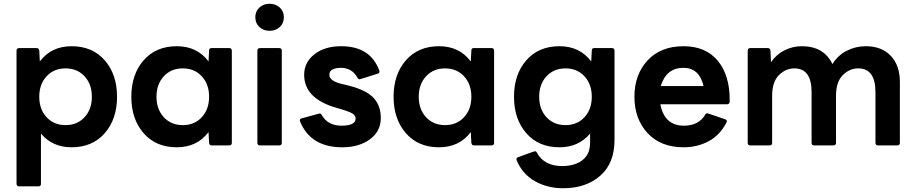

<svg xmlns="http://www.w3.org/2000/svg" viewBox="-20 -774 4874 1022"><path d="M185 218H81Q69 218 68 205V-505Q68 -517 81 -518H175Q187 -518 189 -505L192 -447Q253 -528 361 -528Q472 -528 537.5 -453Q603 -378 603 -259Q603 -140 537.5 -65Q472 10 361 10Q259 10 198 -63V205Q198 217 185 218ZM329 -108Q391 -108 430 -150Q469 -192 469 -259Q469 -326 430 -368Q391 -410 329 -410Q267 -410 228 -368Q189 -326 189 -259Q189 -192 228 -150Q267 -108 329 -108Z M921 10Q810 10 744.5 -65Q679 -140 679 -259Q679 -378 744.5 -453Q810 -528 921 -528Q1029 -528 1090 -447L1093 -505Q1093 -518 1105 -518H1201Q1213 -518 1214 -505V-13Q1214 -1 1201 0H1107Q1095 0 1093 -13L1090 -71Q1029 10 921 10ZM953 -108Q1015 -108 1054 -150Q1093 -192 1093 -259Q1093 -326 1054 -368Q1015 -410 953 -410Q891 -410 852 -368Q813 -326 813 -259Q813 -192 852 -150Q891 -108 953 -108Z M1415 -610Q1383 -610 1361 -630Q1339 -650 1339 -682Q1339 -714 1361 -734Q1383 -754 1415 -754Q1447 -754 1469 -734Q1491 -714 1491 -682Q1491 -650 1469 -630Q1447 -610 1415 -610ZM1467 0H1363Q1351 0 1350 -13V-505Q1350 -517 1363 -518H1467Q1479 -518 1480 -505V-13Q1480 -1 1467 0Z M1802 10Q1633 10 1577 -128L1576 -134Q1576 -142 1586 -144L1681 -170Q1689 -170 1693 -161Q1726 -105 1797 -105Q1873 -105 1873 -143Q1873 -160 1854 -171Q1835 -182 1771 -200Q1599 -249 1599 -376Q1599 -442 1653.5 -485Q1708 -528 1796 -528Q1952 -528 1999 -398L2000 -393Q2000 -385 1991 -382Q1897 -352 1894 -352Q1887 -352 1883 -360Q1854 -413 1794 -413Q1769 -413 1751 -404.5Q1733 -396 1733 -376Q1733 -340 1813 -324L1837 -318Q1931 -294 1969 -252.5Q2007 -211 2007 -146Q2007 -75 1949 -32.5Q1891 10 1802 10Z M2317 10Q2206 10 2140.5 -65Q2075 -140 2075 -259Q2075 -378 2140.5 -453Q2206 -528 2317 -528Q2425 -528 2486 -447L2489 -505Q2489 -518 2501 -518H2597Q2609 -518 2610 -505V-13Q2610 -1 2597 0H2503Q2491 0 2489 -13L2486 -71Q2425 10 2317 10ZM2349 -108Q2411 -108 2450 -150Q2489 -192 2489 -259Q2489 -326 2450 -368Q2411 -410 2349 -410Q2287 -410 2248 -368Q2209 -326 2209 -259Q2209 -192 2248 -150Q2287 -108 2349 -108Z M2977 228Q2894 228 2827.5 190.5Q2761 153 2730 79L2729 73Q2729 66 2737 63Q2824 31 2827 31Q2834 31 2838 39Q2877 110 2973 110Q3013 110 3046.5 97.5Q3080 85 3100.5 57.5Q3121 30 3121 -16V-63Q3060 10 2958 10Q2847 10 2781.5 -65Q2716 -140 2716 -259Q2716 -378 2781.5 -453Q2847 -528 2958 -528Q3066 -528 3127 -447L3130 -505Q3130 -518 3142 -518H3238Q3250 -518 3251 -505V-29Q3251 95 3175 161.5Q3099 228 2977 228ZM2990 -108Q3052 -108 3091 -150Q3130 -192 3130 -259Q3130 -326 3091 -368Q3052 -410 2990 -410Q2928 -410 2889 -368Q2850 -326 2850 -259Q2850 -192 2889 -150Q2928 -108 2990 -108Z M3619 10Q3497 10 3427 -65.5Q3357 -141 3357 -259Q3357 -377 3427 -452.5Q3497 -528 3619 -528Q3738 -528 3803 -448Q3864 -371 3864 -244V-232Q3862 -219 3850 -219H3495Q3517 -105 3620 -105Q3700 -105 3734 -164Q3738 -171 3745 -171Q3748 -171 3840 -139Q3849 -136 3849 -129Q3849 -126 3847 -122Q3812 -54 3751.5 -22Q3691 10 3619 10ZM3725 -316Q3702 -413 3618 -413Q3527 -413 3497 -316Z M4757 0H4653Q4641 0 4640 -13V-284Q4640 -410 4548 -410Q4502 -410 4466 -374Q4430 -338 4430 -264V-13Q4430 -1 4417 0H4313Q4301 0 4300 -13V-284Q4300 -410 4208 -410Q4162 -410 4126 -374Q4090 -338 4090 -264V-13Q4090 -1 4077 0H3973Q3961 0 3960 -13V-505Q3960 -517 3973 -518H4067Q4079 -518 4081 -505L4084 -443Q4113 -485 4156.5 -506.5Q4200 -528 4248 -528Q4365 -528 4411 -433Q4440 -480 4487.5 -504Q4535 -528 4588 -528Q4673 -528 4721.5 -477Q4770 -426 4770 -337V-13Q4770 -1 4757 0Z"/></svg>

Font: YamahaIndonesia935. App
Style: Bold
Weight: 700
Designer: Dalton Maag Ltd
Foundry: Dalton Maag Ltd
Version: Version 1.002; January 01, 2024; Regular/Italic